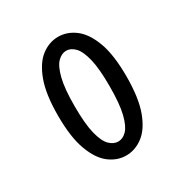

<svg xmlns="http://www.w3.org/2000/svg" viewBox="-128 -617 706 733"><g transform="rotate(-30 225.0 -250.5)"><path d="M224 11Q184.5 11 150.2 -15Q116 -41 94.8 -98.5Q73.5 -156 73.5 -251Q73.5 -345.5 94.8 -402.8Q116 -460 150.2 -486Q184.5 -512 224 -512Q263.5 -512 298 -486Q332.5 -460 353.8 -402.8Q375 -345.5 375 -251Q375 -156 353.8 -98.5Q332.5 -41 298 -15Q263.5 11 224 11ZM224 -50.5Q244 -50.5 261.2 -67.8Q278.5 -85 289.5 -128.5Q300.5 -172 300.5 -251Q300.5 -328 289.8 -371.5Q279 -415 261.5 -432.8Q244 -450.5 224 -450.5Q204 -450.5 186.2 -432.8Q168.5 -415 157.5 -371.5Q146.5 -328 146.5 -251Q146.5 -172 157.5 -128.5Q168.5 -85 186.2 -67.8Q204 -50.5 224 -50.5Z"/></g></svg>

Font: Trispace Condensed Light
Style: Regular
Weight: 300
Width: 3
Designer: Tyler Finck
Foundry: Etcetera Type Company
Version: Version 1.210; ttfautohint (v1.8.3)